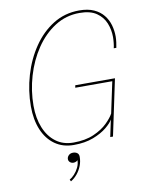

<svg xmlns="http://www.w3.org/2000/svg" viewBox="-101 -816 849 1098"><g transform="rotate(-10 323.5 -267.0)"><path d="M273.5 8.5Q210 8.5 164 -24Q118 -56.5 93.5 -115Q69 -173.5 69 -251Q69 -342.5 94.8 -430.2Q120.5 -518 168.8 -589Q217 -660 284.5 -702Q352 -744 435.5 -744Q486.5 -744 521 -728.2Q555.5 -712.5 576.5 -686.2Q597.5 -660 606.8 -627.5Q616 -595 616 -561.5Q616 -546 613.5 -527Q611 -508 608.5 -496.5H593.5Q596.5 -508 598.5 -527Q600.5 -546 600.5 -560.5Q600.5 -603 585 -641.5Q569.5 -680 533.5 -704.8Q497.5 -729.5 435.5 -729.5Q356.5 -729.5 292 -688.2Q227.5 -647 181 -578Q134.5 -509 109.5 -424Q84.5 -339 84.5 -252Q84.5 -180 107 -124.5Q129.5 -69 171.8 -37.2Q214 -5.5 273.5 -5.5Q343 -5.5 392.2 -27.2Q441.5 -49 471.5 -78.5Q501.5 -108 514 -131.5L552.5 -312.5H337.5L340 -326.5H570.5L501.5 0H485.5L506.5 -98.5Q496.5 -79.5 466 -54.2Q435.5 -29 387 -10.2Q338.5 8.5 273.5 8.5ZM253.5 108Q242 108 233.5 100.8Q225 93.5 225 82.5Q225 70.5 234.5 60.8Q244 51 260.5 51Q274 51 284 58Q294 65 294 81Q294 107.5 284.5 132.2Q275 157 258.5 177.2Q242 197.5 220.5 210.5L215 199.5Q229 192 243.5 176.2Q258 160.5 268 140Q278 119.5 278 97Q276 101 268.8 104.5Q261.5 108 253.5 108Z"/></g></svg>

Font: Epilogue Thin
Style: Italic
Weight: 250
Italic angle: -12°
Designer: Tyler Finck
Foundry: Etcetera Type Co
Version: Version 2.112